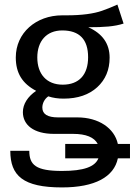

<svg xmlns="http://www.w3.org/2000/svg" viewBox="-20 -606 588 839"><path d="M548 23H495C480 -46 411 -93 318 -93H234C188 -93 165 -107 165 -136C165 -155 175 -174 191 -185C212 -178 234 -175 258 -175C320 -175 369 -192 405 -225C441 -258 459 -301 459 -354C459 -415 428 -459 366 -487C435 -487 480 -490 520 -503L493 -586C466 -574 444 -565 426 -559C389 -546 337 -539 271 -539C265 -539 258 -539 252 -539C137 -539 49 -462 49 -355C49 -287 77 -241 138 -209C101 -184 80 -151 80 -116C80 -60 127 -21 216 -21H299C356 -21 392 -6 407 23H265V86H410C395 123 346 141 251 141C137 141 108 115 108 53H25C25 162 81 213 251 213C395 213 478 167 495 86H548ZM252 -473C327 -473 365 -434 365 -356C365 -280 326 -236 254 -236C183 -236 143 -283 143 -355C143 -426 183 -473 252 -473Z"/></svg>

Font: Fira Sans
Style: Regular
Weight: 400
Designer: Carrois Corporate & Edenspiekermann AG
Foundry: Carrois Corporate GbR & Edenspiekermann AG
Version: Version 4.203